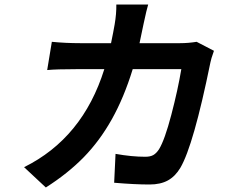

<svg xmlns="http://www.w3.org/2000/svg" viewBox="-20 -787 996 850"><path d="M86.6 -46.9Q346.2 -175.4 441.8 -480.8H315.7Q230.5 -480.8 188.9 -476.9L209.5 -601.9Q270.6 -595.9 334.5 -595.9H471.6Q482.2 -647.4 487.6 -679Q495.7 -726.6 495 -767H636Q629.3 -745.4 615.8 -682.2Q602.3 -614.7 597.7 -595.9H777.7Q813.6 -595.9 850.5 -601.9L927.2 -562.1Q913.7 -524.1 911.6 -511Q836.6 -142.8 778.4 -44Q756 -6.4 723.4 11.7Q690.7 29.8 642 29.8Q576.3 29.8 485.4 22L491.5 -105.8Q563.2 -93 623.2 -93Q645.6 -93 658.9 -100.7Q672.2 -108.3 683.9 -126.1Q709.2 -167.3 738.3 -278.2Q767.4 -389.2 782.7 -480.8H567.5Q528.8 -354.8 475.1 -259.1Q421.5 -163.4 350.9 -91.1Q280.2 -18.8 182.9 43Z"/></svg>

Font: Karasuma Gothic
Style: Bold Italic
Weight: 700
Italic angle: 9.39998°
Designer: Rasmus Andersson / Ryoko Nishizuka
Foundry: Genbu
Version: Version 1.00